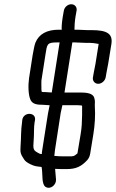

<svg xmlns="http://www.w3.org/2000/svg" viewBox="-20 -788 546 905"><path d="M85 -223 84 -212C78 -173 80 -139 77 -101C75 -69 76 -63 94 -36C99 -28 109 -21 123 -14C145 -3 154 -4 176 -1C176 2 177 6 178 12C181 34 176 82 195 93C218 107 246 83 244 58L240 11V8C249 8 259 9 271 9H294C338 9 363 -3 391 -33C398 -41 403 -51 405 -63L420 -155C427 -198 430 -245 427 -286C426 -304 430 -309 424 -328C417 -349 387 -352 357 -352H284L321 -588H334C349 -588 368 -586 383 -586H403C415 -586 429 -584 445 -581L430 -487L422 -446L418 -423C415 -407 427 -393 443 -393C459 -393 475 -407 478 -423L482 -446L490 -488L505 -580C513 -630 483 -646 412 -646H392L344 -648H331C331 -664 332 -685 336 -710L341 -738C344 -755 332 -768 316 -768C300 -768 284 -755 281 -738L276 -710C271 -679 270 -659 271 -648H258C201 -648 164 -628 147 -587C143 -577 139 -557 134 -529L117 -420C112 -386 113 -337 125 -315C135 -297 155 -294 183 -294L214 -292L206 -252L179 -80C178 -73 177 -67 177 -62H173C171 -62 168 -63 164 -65C136 -80 135 -81 139 -132C141 -151 139 -189 143 -211L145 -222C151 -260 91 -262 85 -223ZM303 -51H280C262 -51 248 -52 239 -53H236L239 -80L266 -255L274 -292H347C356 -292 363 -291 367 -290V-260V-246C366 -209 366 -191 360 -155L345 -65C328 -50 325 -51 303 -51ZM248 -588H261L224 -352L193 -354C187 -354 182 -354 177 -355C175 -359 175 -370 175 -388V-404C175 -409 176 -414 177 -420L194 -529C202 -580 201 -588 248 -588Z"/></svg>

Font: Squarish
Style: It
Weight: 400
Foundry: Cannot Into Space Fonts
Version: Version 0.272